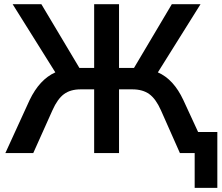

<svg xmlns="http://www.w3.org/2000/svg" viewBox="-20 -739 1073 927"><path d="M123 -255.9Q170.9 -355.5 247.1 -389.6L41 -718.8H179.7L363.3 -411.1H434.6V-718.8H554.7V-411.1H627L809.6 -718.8H948.2L742.2 -389.6Q818.4 -356.4 865.2 -255.9L936.5 -101.6H1029.3V168H919.9V0H848.6L756.8 -207Q732.4 -261.7 700.7 -284.7Q668.9 -307.6 619.1 -307.6H554.7V0H434.6V-307.6H369.1Q320.3 -307.6 289.1 -284.7Q257.8 -261.7 233.4 -207L140.6 0H5.9Z"/></svg>

Font: Min Sans SemiBold
Style: Regular
Weight: 600
Designer: Jinseong-Kim, NotoSansCJK, Nunito
Foundry: Jinseong-Kim
Version: Version 1.400;Glyphs 3.1.2 (3151)